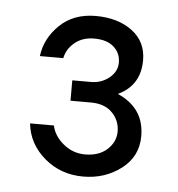

<svg xmlns="http://www.w3.org/2000/svg" viewBox="-37 -702 409 441"><g transform="rotate(5 167.5 -481.0)"><path d="M233 -492Q295 -465 295 -400Q295 -353 257.5 -324.5Q220 -296 170 -296Q118 -296 80.5 -328Q43 -360 38 -407H93Q98 -383 120 -365Q142 -347 170 -347Q202 -347 221 -364.5Q240 -382 240 -406Q240 -431 222.5 -449Q205 -467 173 -467H126V-514H169Q193 -514 211 -528.5Q229 -543 229 -564Q229 -586 213 -600Q197 -614 168 -614Q141 -614 123 -599Q105 -584 101 -563H47Q52 -604 84 -635Q116 -666 167 -666Q218 -666 251 -641.5Q284 -617 284 -574Q284 -516 233 -492Z"/></g></svg>

Font: Questrial
Style: Regular
Weight: 400
Designer: Joe Prince
Foundry: Joe Prince
Version: Version 1.002